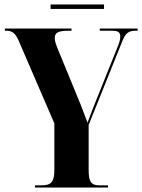

<svg xmlns="http://www.w3.org/2000/svg" viewBox="-20 -842 638 862"><path d="M207 -802H447V-822H207ZM137 0H465V-10H426C389 -10 378 -26 378 -79V-281L530 -659C544 -694 558 -704 589 -704H598V-714H428V-704H482C511 -704 520 -697 520 -677C520 -664 516 -651 503 -619L401 -365C392 -341 381 -314 373 -291C361 -323 352 -346 343 -370L237 -628C229 -649 226 -659 226 -671C226 -696 241 -704 290 -704H301V-714H2V-704H8C37 -704 50 -692 67 -652L224 -288V-80C224 -26 211 -10 167 -10H137Z"/></svg>

Font: Noto Serif Display ExtraCondensed ExtraBold
Style: Regular
Weight: 800
Width: 2
Designer: Monotype Design Team
Foundry: Monotype Imaging Inc.
Version: Version 2.009